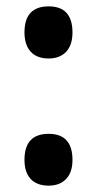

<svg xmlns="http://www.w3.org/2000/svg" viewBox="-20 -573 304 604"><path d="M57 -471Q57 -553 133 -553Q208 -553 208 -471Q208 -431 188 -410Q168 -389 133 -389Q96 -389 76.5 -410.5Q57 -432 57 -471ZM57 -70Q57 -152 133 -152Q208 -152 208 -70Q208 -31 188 -10Q168 11 133 11Q96 11 76.5 -10Q57 -31 57 -70Z"/></svg>

Font: Noto Sans Gujarati UI ExtraCondensed
Style: Bold
Weight: 700
Width: 2
Designer: Jelle Bosma - Monotype Design Team, Universal Thirst
Foundry: Monotype Imaging Inc.
Version: Version 2.106; ttfautohint (v1.8.4.7-5d5b)